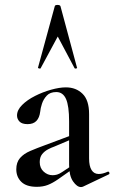

<svg xmlns="http://www.w3.org/2000/svg" viewBox="-20 -750 464 778"><path d="M317 6Q313 8 308 8Q292 8 276 -15Q260 -38 260 -82V-258Q260 -321 247.5 -349Q235 -377 208 -377Q183 -377 169.5 -362.5Q156 -348 150 -329.5Q144 -311 143 -298Q140 -273 127.5 -260Q115 -247 92 -247Q69 -247 59 -257.5Q49 -268 49 -282Q49 -304 69.5 -324.5Q90 -345 121.5 -361Q153 -377 187 -386.5Q221 -396 247 -396Q288 -396 314.5 -370Q341 -344 341 -288V-108Q341 -77 351 -61Q361 -45 380 -45Q396 -45 416 -54Q421 -56 423 -50.5Q425 -45 420 -43ZM129 7Q87 7 66.5 -13Q46 -33 46 -64Q46 -92 61 -109.5Q76 -127 103 -138.5Q130 -150 163 -162L270 -202L273 -187L200 -156Q188 -152 174 -144.5Q160 -137 150.5 -125Q141 -113 141 -93Q141 -69 157 -54.5Q173 -40 193 -40Q202 -40 211 -42.5Q220 -45 232 -53L286 -89L287 -74L216 -24Q193 -8 173.5 -0.5Q154 7 129 7ZM292 -476Q294 -474 289 -472.5Q284 -471 282 -474L214 -602L145 -474Q144 -471 138.5 -472.5Q133 -474 134 -476L202 -725Q203 -730 213 -730Q223 -730 225 -725Z"/></svg>

Font: Cormorant Garamond Light SemiBold
Style: Regular
Weight: 600
Version: Version 4.001